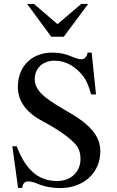

<svg xmlns="http://www.w3.org/2000/svg" viewBox="-20 -944 596 978"><path d="M469 -463 447 -676H426C422 -654 411 -642 394 -642C384 -642 368 -646 350 -654C312 -670 286 -676 245 -676C146 -676 71 -610 71 -501C71 -439 103 -377 193 -329C257 -295 326 -251 361 -213C380 -192 390 -169 390 -134C390 -68 341 -22 271 -22C176 -22 111 -78 65 -199H43L72 13H94C94 -8 107 -20 122 -20C133 -20 150 -17 169 -9C206 7 245 14 287 14C403 14 491 -61 491 -173C491 -249 442 -307 336 -369C231 -430 157 -472 157 -540C157 -595 196 -635 258 -635C318 -635 368 -602 403 -557C421 -533 432 -507 444 -463ZM429 -924H394L273 -821L153 -924H118L241 -757H305Z"/></svg>

Font: XITS Math
Style: Regular
Weight: 400
Designer: MicroPress Inc., with final additions and corrections provided by Coen Hoffman, Elsevier (retired)
Version: Version 1.302